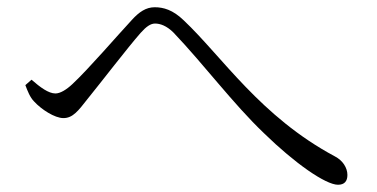

<svg xmlns="http://www.w3.org/2000/svg" viewBox="-20 -609 1040 530"><path d="M50 -374C56 -358 63 -340 74 -329C94 -307 131 -283 155 -283C181 -283 196 -303 221 -335C260 -383 332 -477 368 -518C384 -536 396 -544 408 -544C422 -544 440 -538 459 -519C543 -431 623 -323 709 -241C794 -158 879 -99 913 -99C931 -99 939 -109 939 -126C939 -146 926 -166 905 -177C699 -287 593 -453 487 -553C457 -582 431 -589 407 -589C383 -589 364 -576 344 -554C304 -511 225 -419 180 -377C163 -361 146 -351 133 -351C114 -351 91 -368 67 -389Z"/></svg>

Font: Noto Serif SC Light
Style: Regular
Weight: 300
Designer: Ryoko NISHIZUKA 西塚涼子 (kana & ideographs); Frank Grießhammer (Latin, Greek & Cyrillic); Wenlong ZHANG 张文龙 (bopomofo); San
Foundry: Adobe
Version: Version 2.001;hotconv 1.1.0;makeotfexe 2.6.0